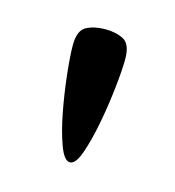

<svg xmlns="http://www.w3.org/2000/svg" viewBox="-51 -773 293 322"><g transform="rotate(15 95.5 -612.5)"><path d="M96 -497Q86 -497 77.5 -520Q69 -543 63 -574.5Q57 -606 53.5 -638Q50 -670 50 -688Q50 -714 63.5 -721Q77 -728 96 -728Q115 -728 128 -721Q141 -714 141 -688Q141 -670 137.5 -638Q134 -606 128 -574.5Q122 -543 114 -520Q106 -497 96 -497Z"/></g></svg>

Font: Combo
Style: Regular
Weight: 400
Designer: Eduardo Rodriguez Tunni
Foundry: Eduardo Rodriguez Tunni
Version: Version 1.001